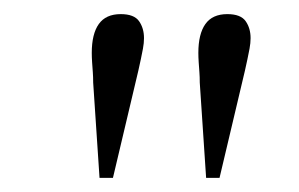

<svg xmlns="http://www.w3.org/2000/svg" viewBox="-20 -800 424 272"><path d="M140 -548H121L112 -683Q112 -691 111.5 -697.5Q111 -704 110.5 -711.5Q110 -719 110 -725Q110 -752 120 -766Q130 -780 151 -780Q170 -780 177 -770Q184 -760 184 -746Q184 -739 182.5 -731Q181 -723 179.5 -716Q178 -709 176 -700ZM291 -548H272L263 -683Q263 -691 262.5 -697.5Q262 -704 261.5 -711.5Q261 -719 261 -725Q261 -752 271 -766Q281 -780 302 -780Q321 -780 328 -770Q335 -760 335 -746Q335 -739 333.5 -731Q332 -723 330.5 -716Q329 -709 327 -700Z"/></svg>

Font: Literata 18pt ExtraLight
Style: Italic
Weight: 250
Italic angle: -2°
Designer: Latin by Veronika Burian and Jose Scaglione. Greek by Irene Vlachou. Cyrillic by Vera Evstafieva
Foundry: TypeTogether
Version: Version 3.103;gftools[0.9.29]